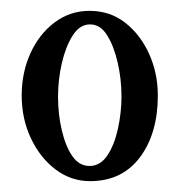

<svg xmlns="http://www.w3.org/2000/svg" viewBox="-20 -580 331 354"><path d="M146 -246Q111 -246 82.5 -267.5Q54 -289 37 -325Q20 -361 20 -404Q20 -446 36 -481.5Q52 -517 80.5 -538.5Q109 -560 145 -560Q183 -560 211 -538Q239 -516 255 -480.5Q271 -445 271 -404Q271 -334 238 -290Q205 -246 146 -246ZM145 -274Q165 -274 178 -293.5Q191 -313 197.5 -343Q204 -373 204 -402Q204 -434 197 -464.5Q190 -495 177.5 -515Q165 -535 146 -535Q127 -535 114 -514.5Q101 -494 94 -463.5Q87 -433 87 -402Q87 -369 94 -339.5Q101 -310 113.5 -292Q126 -274 145 -274Z"/></svg>

Font: Junicode Two Beta Condensed
Style: Regular
Weight: 400
Width: 3
Designer: Peter S. Baker
Foundry: Briery Creek Software
Version: Version 1.053; ttfautohint (v1.8.4)